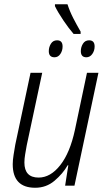

<svg xmlns="http://www.w3.org/2000/svg" viewBox="-20 -875 499 905"><path d="M146 10Q198 10 237 -23Q276 -56 299 -96H302L287 0H331L444 -532H390L333 -262Q310 -155 264 -96.5Q218 -38 162 -38Q95 -38 95 -109Q95 -126 98.5 -147Q102 -168 106 -190L179 -532H124L52 -193Q48 -170 44 -145Q40 -120 40 -101Q40 10 146 10ZM327 -715H360V-726Q342 -757 325.5 -789Q309 -821 298 -855H239V-846Q253 -817 279 -778.5Q305 -740 327 -715ZM387 -605Q404 -605 415 -620.5Q426 -636 426 -656Q426 -685 400 -685Q381 -685 371 -669Q361 -653 361 -634Q361 -605 387 -605ZM237 -605Q254 -605 264.5 -620.5Q275 -636 275 -656Q275 -685 249 -685Q230 -685 220 -669Q210 -653 210 -634Q210 -605 237 -605Z"/></svg>

Font: Noto Sans Display SemiCondensed Light
Style: Italic
Weight: 300
Width: 4
Italic angle: -12°
Designer: Monotype Design Team
Foundry: Monotype Imaging Inc.
Version: Version 1.900